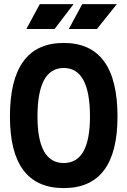

<svg xmlns="http://www.w3.org/2000/svg" viewBox="-20 -914 626 943"><path d="M293 9.8Q28.8 9.8 28.8 -341.8Q28.8 -703.1 293 -703.1Q557.1 -703.1 557.1 -341.8Q557.1 9.8 293 9.8ZM293 -113.3Q421.9 -113.3 421.9 -341.8Q421.9 -580.1 293 -580.1Q164.1 -580.1 164.1 -341.8Q164.1 -113.3 293 -113.3ZM317.9 -771.5 383.8 -893.6H553.7L456.1 -771.5ZM109.4 -771.5 175.3 -893.6H341.3L248 -771.5Z"/></svg>

Font: Cascadia Code NF
Style: Bold
Weight: 700
Monospace: yes
Designer: Aaron Bell
Foundry: Saja Typeworks
Version: Version 2404.023; ttfautohint (v1.8.4)